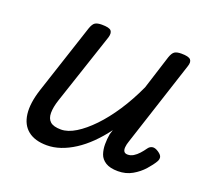

<svg xmlns="http://www.w3.org/2000/svg" viewBox="-97 -635 840 771"><g transform="rotate(20 323.0 -249.5)"><path d="M172 16Q121 16 91.5 -7.5Q62 -31 56.5 -75.5Q51 -120 71 -182L170 -483Q177 -503 186.5 -509Q196 -515 215 -515Q247 -515 255 -505.5Q263 -496 257 -476L155 -170Q144 -137 144 -112.5Q144 -88 158 -75.5Q172 -63 204 -63Q233 -63 266.5 -83.5Q300 -104 335 -140.5Q370 -177 403 -227Q436 -277 464 -338L510 -483Q517 -503 526.5 -509Q536 -515 555 -515Q586 -515 594.5 -505.5Q603 -496 596 -476L477 -111Q472 -97 471 -85Q470 -73 474.5 -66.5Q479 -60 490 -60Q503 -60 514.5 -67Q526 -74 536.5 -85.5Q547 -97 556 -110Q563 -120 574 -122Q585 -124 600 -114Q615 -104 616.5 -94.5Q618 -85 612 -75Q602 -58 583 -36.5Q564 -15 537 0.5Q510 16 476 16Q442 16 423 4Q404 -8 397.5 -27Q391 -46 391 -68.5Q391 -91 395 -113L401 -132Q375 -97 347 -69.5Q319 -42 289.5 -23Q260 -4 230.5 6Q201 16 172 16Z"/></g></svg>

Font: Playwrite CU
Style: Regular
Weight: 400
Designer: Veronika Burian, José Scaglione
Foundry: TypeTogether
Version: Version 1.002